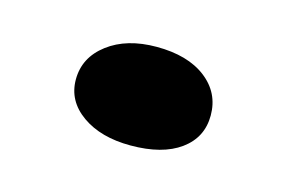

<svg xmlns="http://www.w3.org/2000/svg" viewBox="-38 -472 426 286"><g transform="rotate(15 175.0 -329.0)"><path d="M72 -327Q72 -361 101 -383Q130 -405 176 -405Q224 -405 252 -383.5Q280 -362 280 -327Q280 -293 252.5 -273Q225 -253 176 -253Q130 -253 101 -273.5Q72 -294 72 -327Z"/></g></svg>

Font: BioRhyme Expanded
Style: Bold
Weight: 700
Width: 7
Designer: Aoife Mooney
Foundry: Aoife Mooney Type
Version: Version 1.000